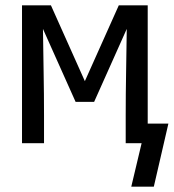

<svg xmlns="http://www.w3.org/2000/svg" viewBox="-20 -540 655 724"><path d="M475 164 514 0H454V-104Q454 -186 455.5 -267.5Q457 -349 458 -431L335 -156H265L142 -431Q143 -349 144.5 -267.5Q146 -186 146 -104V0H63V-520H172L300 -234L428 -520H537V-74H615L560 164Z"/></svg>

Font: Zed Mono Extended
Style: Regular
Weight: 400
Width: 7
Monospace: yes
Designer: Belleve Invis
Foundry: Belleve Invis
Version: Version 1.0.0; ttfautohint (v1.8.4)